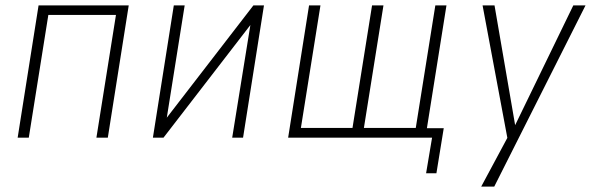

<svg xmlns="http://www.w3.org/2000/svg" viewBox="-20 -507 2176 707"><path d="M45 0 122 -487H454L377 0H335L407 -452H158L86 0Z M543 0 620 -487H660L589 -41H569L913 -487H952L875 0H835L907 -446H926L582 0Z M1549 131 1571 0H1041L1118 -487H1160L1088 -36H1278L1350 -487H1392L1320 -36H1511L1583 -487H1624L1552 -35H1614L1587 131Z M1752 180 1855 -12 1852 21 1757 -487H1801L1879 -34H1871L2091 -487H2136L1800 180Z"/></svg>

Font: Nunito Sans 10pt Condensed ExtraLight
Style: Italic
Weight: 250
Width: 3
Italic angle: -9°
Designer: Vernon Adams
Foundry: Vernon Adams
Version: Version 3.101;gftools[0.9.27]